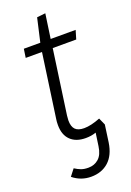

<svg xmlns="http://www.w3.org/2000/svg" viewBox="-162 -713 664 975"><g transform="rotate(-20 169.5 -225.0)"><path d="M144 -129Q142 -111 142 -103Q142 -70 157 -54.5Q172 -39 205 -39Q241 -39 292 -59L309 -21L296 72Q286 138 248.5 171.5Q211 205 154 205Q99 205 56 170L84 134Q101 145 117 151Q133 157 156 157Q189 157 212 136.5Q235 116 241 72L251 2Q226 11 195 11Q143 11 113.5 -17.5Q84 -46 84 -99Q84 -118 86 -129L135 -476H47L54 -523H143L172 -650L218 -655L199 -523H334L320 -476H193Z"/></g></svg>

Font: FiraGO Light
Style: Italic
Weight: 300
Italic angle: -8°
Designer: bBox Type GmbH
Foundry: bBox Type GmbH
Version: Version 1.001